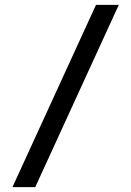

<svg xmlns="http://www.w3.org/2000/svg" viewBox="-20 -770 540 790"><path d="M375 -750H468.8L125 0H31.2Z"/></svg>

Font: Michroma+
Style: Regular
Weight: 400
Designer: beogot
Foundry: beogot
Version: Version